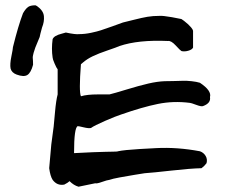

<svg xmlns="http://www.w3.org/2000/svg" viewBox="-20 -693 863 726"><path d="M20 -434Q17 -450 23 -479.5Q29 -509 29 -515Q49 -596 67 -643Q77 -660 86 -666.5Q95 -673 114 -673L120 -670Q144 -653 146 -632Q148 -611 139 -589Q131 -560 130 -553Q127 -546 121.5 -532.5Q116 -519 113.5 -513Q111 -507 107 -493Q103 -479 104 -472Q105 -465 105 -448Q97 -418 83.5 -409.5Q70 -401 43 -411Q24 -418 20 -434ZM277 13Q259 8 243 -8Q237 -2 223 5Q196 10 179 -13Q170 -27 166 -57L174 -147L183 -215Q184 -224 188 -269Q192 -314 198 -336V-431Q194 -435 186.5 -452.5Q179 -470 179 -475Q174 -508 179 -545Q182 -552 190.5 -557Q199 -562 213 -565.5Q227 -569 229 -570Q266 -562 280 -564Q301 -564 324.5 -569Q348 -574 361.5 -578.5Q375 -583 405 -593.5Q435 -604 445 -608Q458 -611 487.5 -618.5Q517 -626 537.5 -629.5Q558 -633 584 -633Q595 -634 630 -628L666 -621L676 -614Q686 -606 691 -601.5Q696 -597 702.5 -589.5Q709 -582 710 -576V-513Q706 -505 691.5 -501Q677 -497 666 -500Q662 -502 644.5 -521Q627 -540 615 -538Q503 -543 432 -519Q421 -514 387 -502.5Q353 -491 331 -480.5Q309 -470 293 -456L286 -450Q278 -346 286 -329Q309 -336 350 -336H394Q411 -340 458.5 -354.5Q506 -369 540.5 -377Q575 -385 603 -386Q613 -386 635 -386.5Q657 -387 671.5 -387.5Q686 -388 704.5 -386Q723 -384 736 -380Q781 -350 774 -326Q778 -303 748 -292Q742 -289 722 -296.5Q702 -304 698 -304Q636 -312 577 -300Q518 -288 438 -260Q419 -254 377.5 -236Q336 -218 324 -209Q315 -207 296.5 -211.5Q278 -216 274 -216Q260 -211 260 -114Q300 -116 332.5 -117.5Q365 -119 380.5 -119Q396 -119 407 -119.5Q418 -120 421 -120Q424 -120 426 -121Q449 -126 508 -129.5Q567 -133 572 -133Q651 -137 736 -121Q750 -116 757.5 -103.5Q765 -91 761 -76Q753 -65 742 -57Q700 -56 628.5 -48Q557 -40 527 -38Q520 -37 489.5 -32Q459 -27 432 -22Q405 -17 394 -13Q385 -12 365.5 -5Q346 2 340 0Z"/></svg>

Font: Excalifont
Style: Regular
Weight: 400
Designer: Your Own Font Foundry (Virgil); Ján Filípek / DizajnDesign (Excalifont, modifications)
Foundry: Your Own Font Foundry (Virgil); Ján Filípek / DizajnDesign (Excalifont, modifications)
Version: Version 1.000;Glyphs 3.2 (3227)